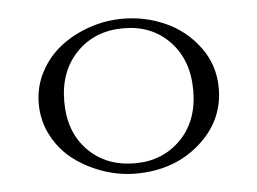

<svg xmlns="http://www.w3.org/2000/svg" viewBox="-38 -761 643 480"><g transform="rotate(-5 284.0 -520.5)"><path d="M285.2 -326.2Q244.1 -326.2 204.1 -339.8Q164.1 -353.5 131.3 -377.7Q98.6 -401.9 78.4 -439.5Q58.1 -477.1 58.1 -521Q58.1 -564 77.6 -600.8Q97.2 -637.7 129.2 -662.4Q161.1 -687 201.7 -700.9Q242.2 -714.8 285.2 -714.8Q341.8 -714.8 392.3 -692.1Q442.9 -669.4 476.3 -624.3Q509.8 -579.1 509.8 -521Q509.8 -439 445.3 -382.6Q380.9 -326.2 285.2 -326.2ZM122.1 -521Q122.1 -444.3 167.5 -398.2Q212.9 -352.1 285.2 -352.1Q354.5 -352.1 400.1 -398.2Q445.8 -444.3 445.8 -521Q445.8 -597.2 401.1 -644Q356.4 -690.9 285.2 -690.9Q213.4 -690.9 167.7 -644Q122.1 -597.2 122.1 -521Z"/></g></svg>

Font: Messapia
Style: Regular
Weight: 400
Designer: Luca Marsano
Foundry: Collletttivo
Version: Version 1.000;FEAKit 1.0